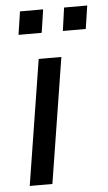

<svg xmlns="http://www.w3.org/2000/svg" viewBox="-52 -734 431 768"><g transform="rotate(-5 164.0 -349.5)"><path d="M36 0 116 -503H207L127 0ZM222 -606 235 -699H328L314 -606ZM44 -606 58 -699H151L137 -606Z"/></g></svg>

Font: Mulish ExtraLight Medium
Style: Italic
Weight: 500
Italic angle: -9°
Version: Version 3.603